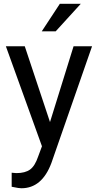

<svg xmlns="http://www.w3.org/2000/svg" viewBox="-20 -770 513 1003"><path d="M241.2 -132.3 364.3 -528.3H460.9L248.5 81.5Q199.2 213.4 91.8 213.4L74.7 211.9L41 205.6V132.3L65.4 134.3Q111.3 134.3 137 115.7Q162.6 97.2 179.2 47.9L199.2 -5.9L10.7 -528.3H109.4ZM292.5 -750H401.9L271 -606.4H198.2Z"/></svg>

Font: RobotoSquareBracket
Style: Square-Bracket
Weight: 400
Version: Version 2.137; 2017